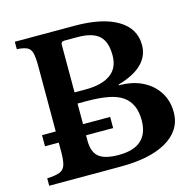

<svg xmlns="http://www.w3.org/2000/svg" viewBox="-111 -885 1018 999"><g transform="rotate(-15 398.5 -385.0)"><path d="M33 0V-40Q78 -42 100.5 -50.5Q123 -59 131 -83Q139 -107 139 -154V-204H65V-264H139V-616Q139 -663 133 -686.5Q127 -710 108.5 -719Q90 -728 54 -730V-770H375Q525 -770 607 -721Q689 -672 689 -583Q689 -464 518 -415V-411Q592 -411 645.5 -384Q699 -357 728.5 -310Q758 -263 758 -203Q758 -152 733.5 -114Q709 -76 663 -50Q574 0 418 0ZM345 -435Q390 -435 423.5 -443.5Q457 -452 479 -468Q527 -501 527 -571Q527 -644 491 -676.5Q455 -709 375 -709H304Q286 -709 286 -692V-435ZM425 -61Q586 -61 586 -206Q586 -295 528 -336Q498 -357 450 -366Q402 -375 334 -375H286V-264H432V-204H286V-175Q286 -114 318 -87.5Q350 -61 425 -61Z"/></g></svg>

Font: Libre Baskerville
Style: Bold
Weight: 700
Designer: Pablo Impallari, Rodrigo Fuenzalida
Foundry: Pablo Impallari, Rodrigo Fuenzalida
Version: Version 1.051; ttfautohint (v1.8.4.7-5d5b)